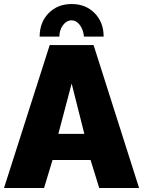

<svg xmlns="http://www.w3.org/2000/svg" viewBox="-22 -934 711 954"><path d="M273 -752H175Q175 -823 219.5 -868.5Q264 -914 334 -914Q404 -914 448.5 -868.5Q493 -823 493 -752H395Q392 -787 374.5 -810Q357 -833 334 -833Q309 -833 291 -809Q273 -785 273 -752ZM225 -710H443L669 0H471L428 -139H239L197 0H-2ZM397 -269 334 -519 268 -269Z"/></svg>

Font: Raleway-v4020 Black
Style: Regular
Weight: 900
Designer: Matt McInerney, Pablo Impallari, Rodrigo Fuenzalida
Foundry: Matt McInerney, Pablo Impallari, Rodrigo Fuenzalida
Version: Version 4.020;PS 004.020;hotconv 1.0.88;makeotf.lib2.5.64775